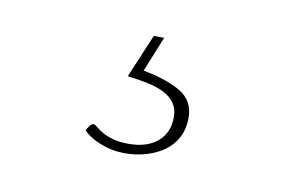

<svg xmlns="http://www.w3.org/2000/svg" viewBox="-36 -56 440 289"><g transform="rotate(10 184.0 89.0)"><path d="M113.5 144Q115.5 144 119.2 147.2Q123 150.5 129.2 154.2Q135.5 158 145.5 161Q155.5 164 170 164Q198.5 164 214.5 150.2Q230.5 136.5 230.5 112.5Q230.5 100 224.5 91.5Q218.5 83 207.8 77.5Q197 72 182.5 69Q168 66 151.5 64L179.5 -2.5H195.5L173.5 51.5Q210.5 58.5 231.5 71.2Q252.5 84 252.5 110Q252.5 126.5 246 139.2Q239.5 152 227.8 160.8Q216 169.5 200.2 174.2Q184.5 179 166.5 179Q148 179 130.5 172.2Q113 165.5 103 155L107.5 148Q110.5 144 113.5 144Z"/></g></svg>

Font: Lato Thin
Style: Italic
Weight: 200
Italic angle: -7°
Designer: Lukasz Dziedzic
Foundry: tyPoland Lukasz Dziedzic
Version: Version 2.007; 2014-02-27